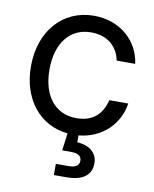

<svg xmlns="http://www.w3.org/2000/svg" viewBox="-83 -590 688 857"><g transform="rotate(10 261.5 -161.5)"><path d="M220.2 204.1H277.3C345.2 204.1 389.6 178.7 389.6 121.1C389.6 75.2 354 44.4 297.9 42V10.7C402.3 1 478.5 -73.2 491.7 -168H406.2C390.1 -105 351.6 -63.5 274.4 -63.5C176.8 -63.5 119.1 -139.6 119.1 -256.8C119.1 -375 177.2 -452.1 274.4 -452.1C350.6 -452.1 395.5 -408.2 407.7 -347.7H491.7C477.5 -451.7 391.6 -527.3 274.4 -527.3C131.3 -527.3 35.2 -415 35.2 -256.8C35.2 -109.4 119.6 -2.4 248 10.3L237.8 88.9H277.3C309.6 88.9 325.7 99.6 325.7 121.1C325.7 142.6 309.6 153.3 277.3 153.3H220.2Z"/></g></svg>

Font: Raveo Display Display
Style: Regular
Weight: 400
Designer: Jakub Foglar, Rasmus Andersson (Inter)
Foundry: Jakubfoglar.com
Version: Version 1.100;Glyphs 3.2.3 (3260)